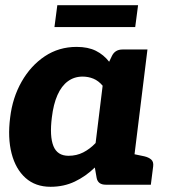

<svg xmlns="http://www.w3.org/2000/svg" viewBox="-20 -709 651 737"><path d="M174 8Q116 8 78 -26Q40 -60 24.5 -120Q9 -180 19 -258Q28 -334 63 -395.5Q98 -457 152 -493Q206 -529 274 -529Q318 -529 348 -514Q378 -499 399 -472L409 -493Q421 -519 450 -519H546L482 0H386Q356 0 351 -26L344 -66Q309 -32 267 -12Q225 8 174 8ZM243 -111Q274 -111 299.5 -124Q325 -137 347 -160L374 -380Q358 -399 338.5 -407Q319 -415 297 -415Q265 -415 240.5 -397Q216 -379 200.5 -344Q185 -309 179 -258Q170 -186 185 -148.5Q200 -111 243 -111ZM462 0 491 -118 534 -109Q551 -105 560.5 -96.5Q570 -88 568 -71L559 0ZM189 -605 200 -689H510L499 -605Z"/></svg>

Font: Aleo Black
Style: Italic
Weight: 900
Italic angle: -7°
Designer: Alessio Laiso
Foundry: Alessio Laiso
Version: Version 2.001;gftools[0.9.29]